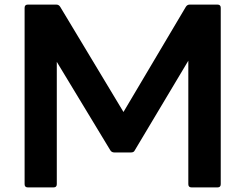

<svg xmlns="http://www.w3.org/2000/svg" viewBox="-20 -778 1067 835"><path d="M101 37Q87 37 87 23V-744Q87 -758 101 -758H225Q236 -758 242 -748L517 -291L788 -748Q794 -758 805 -758H926Q940 -758 940 -744V23Q940 37 926 37H813Q799 37 799 23V-514L566 -124Q562 -115 550 -115H477Q466 -115 460 -124L227 -509V23Q227 37 213 37Z"/></svg>

Font: LINE Seed JP_TTF Bold
Style: Regular
Weight: 700
Designer: LINE & Fontrix & Fontworks
Version: Version 1.009